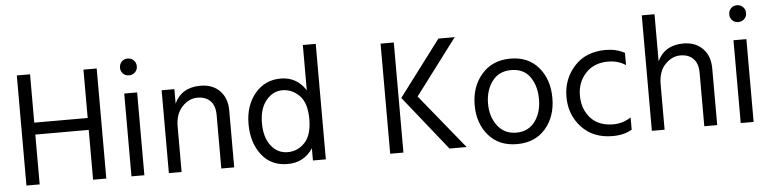

<svg xmlns="http://www.w3.org/2000/svg" viewBox="-45 -939 4695 1171"><g transform="rotate(-5 2303.0 -353.5)"><path d="M566 0H485V-305H158V0H77V-674H158V-378H485V-674H566Z M796 -703Q811 -688 811 -666Q811 -644 796 -629.5Q781 -615 759 -615Q737 -615 722.5 -629.5Q708 -644 708 -666Q708 -688 722.5 -703Q737 -718 759 -718Q781 -718 796 -703ZM799 0H720V-507H799Z M1349 0H1270V-328Q1270 -384 1241.5 -413.5Q1213 -443 1161.5 -443Q1110 -443 1068.5 -399Q1027 -355 1027 -277V0H949V-507H1027V-419Q1072 -514 1187 -514Q1261 -514 1305 -469Q1349 -424 1349 -349Z M1910 0H1831V-75Q1777 8 1675.5 8Q1574 8 1516.5 -67Q1459 -142 1459 -255Q1459 -368 1520 -441.5Q1581 -515 1678.5 -515Q1776 -515 1831 -430V-707H1910ZM1682.5 -443Q1624 -443 1582.5 -392.5Q1541 -342 1541 -254Q1541 -166 1581 -115Q1621 -64 1682.5 -64Q1744 -64 1787.5 -110Q1831 -156 1831 -254.5Q1831 -353 1786 -398Q1741 -443 1682.5 -443Z M2385 0H2304V-674H2385ZM2772 0H2667L2401 -333L2658 -674H2758L2501 -333Z M3083 -444Q3007 -444 2966 -388Q2925 -332 2925 -252Q2925 -172 2967 -116.5Q3009 -61 3082 -61Q3155 -61 3196 -115.5Q3237 -170 3237 -252.5Q3237 -335 3198 -389.5Q3159 -444 3083 -444ZM3084 -514Q3194 -514 3256.5 -440Q3319 -366 3319 -252.5Q3319 -139 3255 -65Q3191 9 3080.5 9Q2970 9 2906.5 -64.5Q2843 -138 2843 -250.5Q2843 -363 2908.5 -438.5Q2974 -514 3084 -514Z M3666 11Q3546 11 3475.5 -65.5Q3405 -142 3405 -251Q3405 -360 3475.5 -438Q3546 -516 3668 -516Q3733 -516 3784 -488V-413Q3738 -444 3676 -444Q3590 -444 3538.5 -388.5Q3487 -333 3487.5 -251Q3488 -169 3537 -114.5Q3586 -60 3676 -60Q3734 -60 3784 -93V-18Q3736 11 3666 11Z M4306 0H4227V-328Q4227 -383 4198.5 -413Q4170 -443 4119 -443Q4068 -443 4026 -400Q3984 -357 3984 -277V0H3906V-707H3984V-419Q4029 -514 4144 -514Q4217 -514 4261.5 -469Q4306 -424 4306 -347Z M4526 -703Q4541 -688 4541 -666Q4541 -644 4526 -629.5Q4511 -615 4489 -615Q4467 -615 4452.5 -629.5Q4438 -644 4438 -666Q4438 -688 4452.5 -703Q4467 -718 4489 -718Q4511 -718 4526 -703ZM4529 0H4450V-507H4529Z"/></g></svg>

Font: Hind Kochi
Style: Regular
Weight: 400
Designer: Dhruvi Tolia
Foundry: Indian Type Foundry
Version: Version 0.702;PS 1.0;hotconv 1.0.81;makeotf.lib2.5.63406